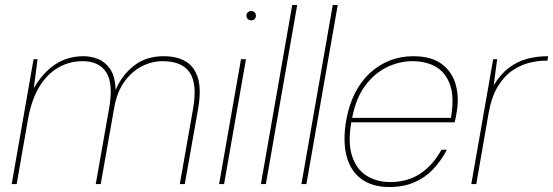

<svg xmlns="http://www.w3.org/2000/svg" viewBox="-20 -740 2224 772"><path d="M27 0 115 -502H131L116 -386Q154 -450 203.5 -482Q253 -514 316 -514Q345 -514 373.5 -503Q402 -492 422.5 -463Q443 -434 445 -378Q468 -435 517 -474.5Q566 -514 638 -514Q692 -514 727.5 -492.5Q763 -471 776.5 -424Q790 -377 776 -299L723 0H703L756 -301Q774 -402 743 -448Q712 -494 634 -494Q590 -494 549.5 -473Q509 -452 479.5 -410.5Q450 -369 439 -306L385 0H365L419 -306Q436 -403 407.5 -448.5Q379 -494 312 -494Q258 -494 213 -467.5Q168 -441 137.5 -390Q107 -339 93 -263L47 0Z M861 0 949 -502H969L881 0ZM990 -658Q983 -658 977 -663Q971 -668 971 -677Q971 -686 977 -691Q983 -696 990 -696Q997 -696 1003 -691Q1009 -686 1009 -677Q1009 -668 1003.5 -663Q998 -658 990 -658Z M1029 0 1155 -720H1175L1049 0Z M1192 0 1318 -720H1338L1212 0Z M1546 12Q1476 12 1432 -21Q1388 -54 1373 -114.5Q1358 -175 1372 -256Q1383 -318 1407.5 -366Q1432 -414 1468 -447Q1504 -480 1548 -497Q1592 -514 1641 -514Q1715 -514 1757 -482Q1799 -450 1813 -397.5Q1827 -345 1815 -282Q1814 -273 1812 -265.5Q1810 -258 1808 -248H1382L1385 -266H1793Q1807 -344 1791 -394.5Q1775 -445 1735.5 -469.5Q1696 -494 1638 -494Q1586 -494 1536 -470Q1486 -446 1448 -395Q1410 -344 1395 -261L1393 -252Q1378 -167 1395.5 -113Q1413 -59 1454 -33.5Q1495 -8 1549 -8Q1619 -8 1670 -42Q1721 -76 1755 -138H1777Q1754 -94 1722 -60Q1690 -26 1646 -7Q1602 12 1546 12Z M1875 0 1963 -502H1979L1965 -397Q1992 -441 2025 -466.5Q2058 -492 2097.5 -503Q2137 -514 2184 -514L2181 -496H2171Q2144 -496 2110 -488Q2076 -480 2042.5 -458Q2009 -436 1983 -394.5Q1957 -353 1945 -287L1895 0Z"/></svg>

Font: DM Sans 16pt Thin
Style: Italic
Weight: 250
Italic angle: -10°
Version: Version 4.004;gftools[0.9.30]